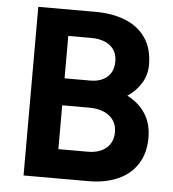

<svg xmlns="http://www.w3.org/2000/svg" viewBox="-51 -747 714 794"><g transform="rotate(5 306.0 -350.0)"><path d="M76 0V-700H313Q385 -700 439 -678Q493 -656 523 -611.5Q553 -567 553 -501Q553 -460 532.5 -425.5Q512 -391 475 -366Q524 -341 550.5 -299.5Q577 -258 577 -200Q577 -136 548 -91Q519 -46 467 -23Q415 0 345 0ZM210 -121H332Q381 -121 409 -145.5Q437 -170 437 -211Q437 -254 406 -278.5Q375 -303 321 -303H210ZM210 -415H316Q361 -415 387 -438Q413 -461 413 -503Q413 -545 384 -568Q355 -591 305 -591H210Z"/></g></svg>

Font: Figtree
Style: Bold
Weight: 700
Designer: Erik Kennedy
Foundry: Erik Kennedy
Version: Version 2.001;gftools[0.9.30]